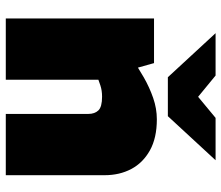

<svg xmlns="http://www.w3.org/2000/svg" viewBox="-72 -712 783 680"><g transform="rotate(90 320.0 -371.5)"><path d="M45 0V-525H203L219 -468L254 -489Q289 -509 326.5 -522Q364 -535 402 -535Q468 -535 512 -510.5Q556 -486 578 -444.5Q600 -403 600 -350V0H383V-292Q383 -315 370.5 -328Q358 -341 322 -341Q311 -341 301 -339.5Q291 -338 282 -335L262 -328V0ZM253 -574 292 -656 397 -743H547L391 -574ZM253 -574 97 -743H247L353 -656L391 -574Z"/></g></svg>

Font: REM Black
Style: Regular
Weight: 900
Designer: Octavio Pardo
Foundry: Ashler Design
Version: Version 1.005;gftools[0.9.28]